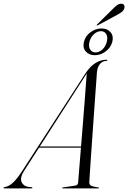

<svg xmlns="http://www.w3.org/2000/svg" viewBox="-70 -1039 708 1059"><path d="M62.5 -96Q39 -58.5 49 -35.2Q59 -12 87 -8L103.5 -6.5Q109 -6.5 109 -3Q109 0 103.5 0H-45.5Q-50.5 0 -50.5 -3Q-50.5 -6 -43.5 -7.5Q-21.5 -10.5 1.2 -31.2Q24 -52 53 -97L396.5 -627Q426 -673 456.2 -691.2Q486.5 -709.5 516.5 -709.5Q522.5 -709.5 522 -706.5Q522 -703 516.5 -703Q496.5 -703 482 -686.8Q467.5 -670.5 464.5 -639.5Q464.5 -635.5 462 -602.5Q459.5 -569.5 455.8 -518Q452 -466.5 447.8 -405.5Q443.5 -344.5 439.2 -282.5Q435 -220.5 431.2 -167.2Q427.5 -114 425.2 -78.2Q423 -42.5 422.5 -34Q422 -22.5 430.5 -16.2Q439 -10 472.5 -5Q476.5 -5 476.5 -2.5Q476.5 0 472.5 0H276Q272.5 0 272.5 -2.5Q272.5 -4.5 275.5 -5L343 -15Q353 -16.5 356.5 -20.5Q360 -24.5 361 -32.5Q362 -44 366.2 -98Q370.5 -152 376.5 -224.5H145.5ZM400.5 -621.5 149.5 -231H377Q382 -290 387 -353.8Q392 -417.5 396.5 -475Q401 -532.5 404 -575Q407 -617.5 408.5 -634.5Q406.5 -632 400.5 -621.5ZM548 -985.5Q564.5 -1002.5 576 -1010.8Q587.5 -1019 600 -1018.5Q611.5 -1017.5 615 -1010Q618.5 -1002.5 616 -994Q612 -980.5 600.2 -972Q588.5 -963.5 571 -954L469 -899.5Q465 -897.5 463.5 -899Q462.5 -901 466 -904.5ZM453 -734.5Q420.5 -734.5 402.8 -755.5Q385 -776.5 393 -808.5Q401 -840.5 429 -861.2Q457 -882 490 -882Q522.5 -882 540 -861Q557.5 -840 549.5 -808.5Q541.5 -777 513.5 -755.8Q485.5 -734.5 453 -734.5ZM486.5 -867Q466.5 -867 448.5 -851Q430.5 -835 423.5 -808.5Q417 -782.5 427 -766.2Q437 -750 457 -750Q477.5 -750 495 -766.2Q512.5 -782.5 519 -808.5Q525.5 -835 516 -851Q506.5 -867 486.5 -867Z"/></svg>

Font: Fraunces 144pt Light
Style: Italic
Weight: 300
Italic angle: -16°
Version: Version 1.000;[0bf87f6ff]